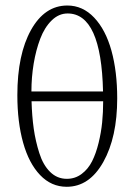

<svg xmlns="http://www.w3.org/2000/svg" viewBox="-20 -680 496 707"><path d="M225.6 7.8Q168.9 7.8 127.7 -35.4Q86.4 -78.6 65.2 -154.5Q43.9 -230.5 43.9 -329.6Q43.9 -479.5 94.2 -569.6Q144.5 -659.7 228 -659.7Q284.7 -659.7 326.9 -615Q369.1 -570.3 390.4 -493.4Q411.6 -416.5 411.6 -317.9Q411.6 -174.8 360.4 -83.5Q309.1 7.8 225.6 7.8ZM229 -630.4Q196.3 -630.4 170.2 -604.7Q144 -579.1 128.2 -537.4Q112.3 -495.6 104 -445.6Q95.7 -395.5 95.7 -343.3H359.4Q353 -630.4 229 -630.4ZM226.1 -21.5Q256.8 -21.5 280.8 -39.6Q304.7 -57.6 319.1 -86.2Q333.5 -114.7 343 -153.6Q352.5 -192.4 356.2 -229.7Q359.9 -267.1 359.9 -307.1H96.2Q97.7 -252.4 104.2 -206.3Q110.8 -160.2 124.8 -116.2Q138.7 -72.3 164.6 -46.9Q190.4 -21.5 226.1 -21.5Z"/></svg>

Font: Elstob ExtraLight
Style: Regular
Weight: 200
Designer: Peter S. Baker
Version: Version 1.015